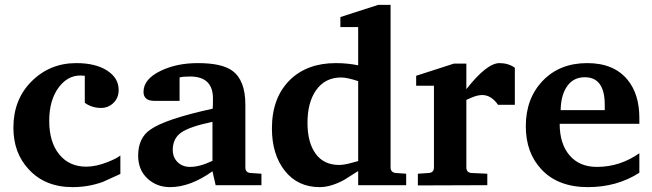

<svg xmlns="http://www.w3.org/2000/svg" viewBox="-20 -760 2677 788"><path d="M474 -46Q406 -15 401 -13Q342 8 278 8Q165 8 98 -65Q35 -132 35 -236Q35 -352 110 -426.5Q185 -501 293 -501Q372 -501 419.5 -470.5Q467 -440 467 -391Q467 -358 445.5 -337.5Q424 -317 395 -317Q357 -317 328 -338V-449Q320 -450 309 -450Q259 -450 223 -404Q182 -351 182 -264Q182 -177 223 -126.5Q264 -76 334 -76Q374 -76 422 -95Q460 -110 474 -122Z M1053 0H865L852 -57Q761 8 678 8Q623 8 585 -27.5Q547 -63 547 -121Q547 -194 597 -228Q657 -271 853 -314Q854 -329 854 -352Q856 -446 760 -446Q729 -446 717 -442V-346H614Q569 -346 569 -383Q569 -436 641 -470Q706 -501 792 -501Q890 -501 933 -470Q987 -431 987 -331V-73Q987 -51 1009 -50L1053 -47ZM852 -100V-260Q757 -240 723 -215.5Q689 -191 689 -145Q689 -114 709 -94.5Q729 -75 760 -75Q800 -75 852 -100Z M1647 0H1450V-58Q1421 -40 1393 -22Q1338 8 1292 8Q1202 8 1149 -59Q1096 -126 1096 -233Q1096 -359 1170 -432Q1241 -501 1358 -501Q1405 -501 1450 -492V-649H1377V-690L1532 -740H1583V-73Q1583 -52 1605 -50L1647 -47ZM1450 -99V-427Q1405 -442 1380 -442Q1313 -442 1276 -388Q1242 -338 1242 -256Q1242 -175 1275.5 -129Q1309 -83 1372 -83Q1393 -83 1428 -93Q1439 -96 1450 -99Z M2093 -330H2024Q1996 -370 1959 -370Q1940 -370 1915.5 -359.5Q1891 -349 1892 -349Q1892 -350 1894 -352V-73Q1894 -51 1916 -50L1980 -47V0L1695 1V-47L1739 -50Q1761 -51 1761 -73V-408H1688V-449L1843 -499H1894V-394Q1978 -501 2030 -501Q2066 -501 2093 -482Z M2604 -51Q2512 8 2393 8Q2270 8 2202 -65Q2138 -133 2138 -242Q2138 -356 2207.5 -428.5Q2277 -501 2390 -501Q2500 -501 2556 -432Q2604 -373 2604 -276V-252H2277Q2277 -170 2317.5 -122.5Q2358 -75 2430 -75Q2524 -75 2604 -131ZM2462 -308V-330Q2462 -443 2380 -443Q2329 -443 2303 -399Q2282 -364 2281 -308Z"/></svg>

Font: Apparatus SIL
Style: Bold
Weight: 700
Version: Version 1.0